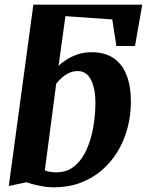

<svg xmlns="http://www.w3.org/2000/svg" viewBox="-20 -790 628 820"><path d="M210 10Q180 10 147.2 3Q114.5 -4 92 -11.5L17.5 4.5L122.5 -770H587.5L556.5 -593.5H477L459.5 -707L259.5 -721L230 -508.5Q246 -524 267.2 -537.2Q288.5 -550.5 314.8 -558.8Q341 -567 371.5 -567Q427.5 -567 464.8 -541.8Q502 -516.5 520.5 -469.2Q539 -422 539 -355.5Q539 -297 524.5 -242.8Q510 -188.5 482 -142.5Q454 -96.5 414 -62.2Q374 -28 322.8 -9Q271.5 10 210 10ZM222.5 -54Q258 -54 285.2 -71.2Q312.5 -88.5 331.8 -118.2Q351 -148 363.5 -186.8Q376 -225.5 381.8 -268.8Q387.5 -312 387.5 -355.5Q387.5 -409.5 369 -448Q350.5 -486.5 312 -486.5Q292.5 -486.5 275.2 -478.5Q258 -470.5 244.2 -458.2Q230.5 -446 220 -432.5L171.5 -62.5Q182.5 -57.5 195.2 -55.8Q208 -54 222.5 -54Z"/></svg>

Font: Merriweather 20pt ExtraBold
Style: Italic
Weight: 800
Italic angle: -7.8°
Version: Version 2.101